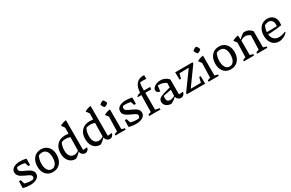

<svg xmlns="http://www.w3.org/2000/svg" viewBox="188 -2252 5701 3757"><g transform="rotate(-30 3039.0 -373.0)"><path d="M213 7Q178 7 137.5 1.5Q97 -4 54 -17L90 -87Q136 -73 179 -65.5Q222 -58 264 -58Q280 -58 295.5 -59.5Q311 -61 327 -63L293 -45Q313 -55 327 -73.5Q341 -92 341 -113Q341 -135 320.5 -150.5Q300 -166 268.5 -181Q237 -196 202 -212Q167 -228 135 -247.5Q103 -267 83 -295Q63 -323 63 -361Q63 -425 119 -460.5Q175 -496 266 -496Q298 -496 334 -492Q370 -488 407 -477L382 -404Q338 -418 297 -424.5Q256 -431 219 -431Q204 -431 189 -430Q174 -429 157 -427L185 -440Q165 -430 156.5 -413Q148 -396 148 -379Q148 -356 168 -338.5Q188 -321 219.5 -306Q251 -291 286.5 -275.5Q322 -260 353.5 -240.5Q385 -221 405 -194Q425 -167 425 -129Q425 -66 366.5 -29.5Q308 7 213 7ZM54 -17 58 -169H98L145 -18ZM366 -335 317 -478 407 -477 405 -335Z M727 9Q662 9 614 -21Q566 -51 539.5 -106Q513 -161 513 -236Q513 -314 541 -372.5Q569 -431 620 -463.5Q671 -496 739 -496Q805 -496 854 -465.5Q903 -435 930 -380Q957 -325 957 -251Q957 -172 928.5 -113.5Q900 -55 848.5 -23Q797 9 727 9ZM734 -51Q773 -51 801.5 -73.5Q830 -96 846 -139.5Q862 -183 862 -245Q862 -305 846.5 -346.5Q831 -388 801.5 -409.5Q772 -431 731 -431Q705 -431 673.5 -421.5Q642 -412 602 -393L655 -430Q632 -386 620 -340Q608 -294 608 -241Q608 -180 624 -137.5Q640 -95 668 -73Q696 -51 734 -51Z M1234 9Q1175 9 1130 -21Q1085 -51 1060 -105.5Q1035 -160 1035 -234Q1035 -357 1103 -426.5Q1171 -496 1286 -496Q1318 -496 1353 -490.5Q1388 -485 1425 -473L1411 -393Q1331 -431 1259 -431Q1225 -431 1194 -422.5Q1163 -414 1133 -397L1171 -422Q1149 -386 1138 -339.5Q1127 -293 1127 -242Q1127 -187 1142.5 -149Q1158 -111 1186.5 -92Q1215 -73 1252 -73Q1278 -73 1306 -83Q1334 -93 1364 -115V-92Q1340 -63 1311 -37.5Q1282 -12 1248 8Q1245 8 1241.5 8.5Q1238 9 1234 9ZM1457 6Q1434 6 1412 -6Q1390 -18 1375 -41.5Q1360 -65 1356 -100L1365 -624L1313 -699Q1344 -717 1377.5 -728.5Q1411 -740 1451 -744V-71L1545 -78Q1540 -50 1526.5 -31Q1513 -12 1495 -3Q1477 6 1457 6ZM1397 -755 1396 -756H1397Z M1791 9Q1732 9 1687 -21Q1642 -51 1617 -105.5Q1592 -160 1592 -234Q1592 -357 1660 -426.5Q1728 -496 1843 -496Q1875 -496 1910 -490.5Q1945 -485 1982 -473L1968 -393Q1888 -431 1816 -431Q1782 -431 1751 -422.5Q1720 -414 1690 -397L1728 -422Q1706 -386 1695 -339.5Q1684 -293 1684 -242Q1684 -187 1699.5 -149Q1715 -111 1743.5 -92Q1772 -73 1809 -73Q1835 -73 1863 -83Q1891 -93 1921 -115V-92Q1897 -63 1868 -37.5Q1839 -12 1805 8Q1802 8 1798.5 8.5Q1795 9 1791 9ZM2014 6Q1991 6 1969 -6Q1947 -18 1932 -41.5Q1917 -65 1913 -100L1922 -624L1870 -699Q1901 -717 1934.5 -728.5Q1968 -740 2008 -744V-71L2102 -78Q2097 -50 2083.5 -31Q2070 -12 2052 -3Q2034 6 2014 6ZM1954 -755 1953 -756H1954Z M2141 0V-28Q2155 -36 2171 -42Q2187 -48 2206 -52L2216 -382L2163 -451Q2194 -470 2229 -482Q2264 -494 2302 -497V-50L2372 -30V0ZM2272 -717Q2290 -701 2302.5 -678.5Q2315 -656 2318 -634Q2304 -616 2281.5 -603Q2259 -590 2236 -587Q2218 -602 2205 -624Q2192 -646 2188 -670Q2204 -687 2226 -700Q2248 -713 2272 -717Z M2604 7Q2569 7 2528.5 1.5Q2488 -4 2445 -17L2481 -87Q2527 -73 2570 -65.5Q2613 -58 2655 -58Q2671 -58 2686.5 -59.5Q2702 -61 2718 -63L2684 -45Q2704 -55 2718 -73.5Q2732 -92 2732 -113Q2732 -135 2711.5 -150.5Q2691 -166 2659.5 -181Q2628 -196 2593 -212Q2558 -228 2526 -247.5Q2494 -267 2474 -295Q2454 -323 2454 -361Q2454 -425 2510 -460.5Q2566 -496 2657 -496Q2689 -496 2725 -492Q2761 -488 2798 -477L2773 -404Q2729 -418 2688 -424.5Q2647 -431 2610 -431Q2595 -431 2580 -430Q2565 -429 2548 -427L2576 -440Q2556 -430 2547.5 -413Q2539 -396 2539 -379Q2539 -356 2559 -338.5Q2579 -321 2610.5 -306Q2642 -291 2677.5 -275.5Q2713 -260 2744.5 -240.5Q2776 -221 2796 -194Q2816 -167 2816 -129Q2816 -66 2757.5 -29.5Q2699 7 2604 7ZM2445 -17 2449 -169H2489L2536 -18ZM2757 -335 2708 -478 2798 -477 2796 -335Z M2893 -431V-448Q2911 -462 2931.5 -471Q2952 -480 2976 -484Q2979 -548 2994.5 -596Q3010 -644 3037.5 -676.5Q3065 -709 3102.5 -726Q3140 -743 3186 -743Q3193 -743 3201 -742.5Q3209 -742 3217 -741V-657Q3199 -660 3180.5 -661Q3162 -662 3144 -662Q3128 -662 3111.5 -660.5Q3095 -659 3078 -657Q3069 -635 3065 -590Q3061 -545 3062 -484H3203L3198 -431ZM3064 -459V-50L3158 -30V0H2902V-28Q2915 -35 2931 -41.5Q2947 -48 2968 -52L2976 -459Z M3619 6Q3587 6 3559.5 -17Q3532 -40 3521 -87L3533 -383Q3466 -434 3369 -434Q3350 -434 3332 -432Q3314 -430 3298 -426L3350 -452L3331 -307Q3293 -313 3273.5 -330Q3254 -347 3254 -374Q3254 -407 3279 -435Q3304 -463 3345.5 -479.5Q3387 -496 3437 -496Q3492 -496 3538 -474.5Q3584 -453 3619 -414V-75L3713 -81Q3710 -54 3696 -34Q3682 -14 3662 -4Q3642 6 3619 6ZM3400 10Q3329 9 3286 -27.5Q3243 -64 3243 -123Q3243 -151 3255.5 -172Q3268 -193 3301 -210.5Q3334 -228 3394.5 -247Q3455 -266 3550 -289V-237L3321 -195L3351 -209Q3346 -194 3343.5 -178Q3341 -162 3341 -148Q3341 -107 3360 -86Q3379 -65 3418 -65Q3445 -65 3476 -75.5Q3507 -86 3541 -109V-94Q3511 -61 3477.5 -35Q3444 -9 3400 10Z M3753 0V-28L4045 -431L3834 -428L3806 -319H3773L3770 -486H4164V-458L3873 -55L4104 -58L4132 -172H4165L4168 0Z M4244 0V-28Q4258 -36 4274 -42Q4290 -48 4309 -52L4319 -382L4266 -451Q4297 -470 4332 -482Q4367 -494 4405 -497V-50L4475 -30V0ZM4375 -717Q4393 -701 4405.5 -678.5Q4418 -656 4421 -634Q4407 -616 4384.5 -603Q4362 -590 4339 -587Q4321 -602 4308 -624Q4295 -646 4291 -670Q4307 -687 4329 -700Q4351 -713 4375 -717Z M4747 9Q4682 9 4634 -21Q4586 -51 4559.5 -106Q4533 -161 4533 -236Q4533 -314 4561 -372.5Q4589 -431 4640 -463.5Q4691 -496 4759 -496Q4825 -496 4874 -465.5Q4923 -435 4950 -380Q4977 -325 4977 -251Q4977 -172 4948.5 -113.5Q4920 -55 4868.5 -23Q4817 9 4747 9ZM4754 -51Q4793 -51 4821.5 -73.5Q4850 -96 4866 -139.5Q4882 -183 4882 -245Q4882 -305 4866.5 -346.5Q4851 -388 4821.5 -409.5Q4792 -431 4751 -431Q4725 -431 4693.5 -421.5Q4662 -412 4622 -393L4675 -430Q4652 -386 4640 -340Q4628 -294 4628 -241Q4628 -180 4644 -137.5Q4660 -95 4688 -73Q4716 -51 4754 -51Z M5042 0V-28Q5055 -35 5070 -41.5Q5085 -48 5107 -52L5117 -382L5064 -451Q5125 -488 5194 -497L5203 -391V-50L5273 -30V0ZM5341 0V-28Q5354 -35 5369.5 -41.5Q5385 -48 5406 -52L5417 -372L5503 -414V-50L5573 -30V0ZM5196 -370 5194 -390Q5222 -424 5252.5 -449.5Q5283 -475 5317 -494Q5324 -494 5330.5 -494.5Q5337 -495 5343 -495Q5391 -495 5430.5 -475.5Q5470 -456 5503 -414L5417 -372Q5366 -414 5310 -414Q5253 -414 5196 -370Z M5837 9Q5775 9 5728 -21.5Q5681 -52 5655 -107.5Q5629 -163 5629 -236Q5629 -312 5656.5 -370.5Q5684 -429 5734 -462Q5784 -495 5851 -495Q5906 -495 5946.5 -472Q5987 -449 6009.5 -408.5Q6032 -368 6032 -313L6029 -248Q5970 -238 5916.5 -232Q5863 -226 5807 -222.5Q5751 -219 5683 -217L5684 -270L5945 -273L5947 -316Q5947 -369 5918.5 -400Q5890 -431 5841 -431Q5820 -431 5798 -424.5Q5776 -418 5755 -407Q5736 -371 5726 -331Q5716 -291 5716 -251Q5716 -161 5759 -113Q5802 -65 5878 -65Q5943 -65 6026 -101L6032 -84Q5990 -38 5940 -14.5Q5890 9 5837 9Z"/></g></svg>

Font: Piazzolla 24pt Medium
Style: Regular
Weight: 500
Designer: Juan Pablo del Peral
Foundry: Huerta Tipografica
Version: Version 2.005